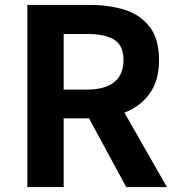

<svg xmlns="http://www.w3.org/2000/svg" viewBox="-20 -761 722 781"><path d="M91.3 0V-740.8H348.4Q426.7 -740.8 489.7 -720.3Q552.7 -699.7 589.8 -650.5Q626.9 -601.3 626.9 -516.4Q626.9 -434.4 589.8 -381.9Q552.7 -329.3 489.7 -304.4Q426.7 -279.6 348.4 -279.6H239V0ZM239 -396.6H334.7Q406.6 -396.6 444.5 -427Q482.4 -457.3 482.4 -516.4Q482.4 -576.4 444.5 -599.6Q406.6 -622.8 334.7 -622.8H239ZM493.5 0 321.3 -317.9 424.9 -410 659 0Z"/></svg>

Font: Noto Sans SC Thin
Style: Regular
Weight: 100
Designer: Ryoko NISHIZUKA 西塚涼子 (kana, bopomofo & ideographs); Paul D. Hunt (Latin, Greek & Cyrillic); Sandoll Communications 산돌커뮤니
Foundry: Adobe
Version: Version 2.004-H2;hotconv 1.0.118;makeotfexe 2.5.65603